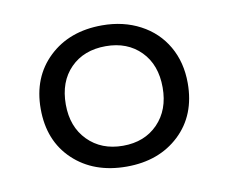

<svg xmlns="http://www.w3.org/2000/svg" viewBox="-51 -776 584 490"><g transform="rotate(-10 240.5 -531.0)"><path d="M50 -531Q50 -613 103 -663.5Q156 -714 241 -714Q296 -714 339.5 -691Q383 -668 407 -626.5Q431 -585 431 -531Q431 -448 378 -398Q325 -348 241 -348Q156 -348 103 -398Q50 -448 50 -531ZM366 -531Q366 -590 331.5 -625Q297 -660 241 -660Q184 -660 149.5 -625Q115 -590 115 -531Q115 -473 150 -437.5Q185 -402 241 -402Q297 -402 331.5 -437.5Q366 -473 366 -531Z"/></g></svg>

Font: Prompt Light
Style: Regular
Weight: 300
Designer: Katatrad Team
Foundry: CadsonDemak
Version: Version 1.001